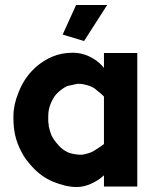

<svg xmlns="http://www.w3.org/2000/svg" viewBox="-20 -750 615 772"><path d="M288 2Q245 2 192 -20Q145 -40 109 -80Q82 -109 68 -136Q47 -175 40 -211Q34 -241 34 -273Q34 -275 34 -278Q34 -280 34 -283Q34 -328 54 -377Q73 -427 107.5 -464Q142 -501 190 -522Q227 -538 274 -538Q307 -538 339 -523Q371 -508 391 -485L398 -477V-537H532V0H398V-45Q386 -35 381 -31Q333 2 288 2ZM176 -242Q182 -217 187 -206Q195 -188 217 -164Q231 -148 254 -137Q271 -130 299 -128Q312 -127 329 -132Q348 -137 360 -145Q384 -160 397 -170L398 -171V-361L397 -363Q385 -375 368 -388H367V-389Q357 -398 341 -404Q317 -413 295 -413Q293 -413 291 -413L250 -404Q230 -394 213 -378Q198 -365 186 -338.5Q174 -312 174 -284Q174 -279 174 -274Q173 -262 176 -247Q176 -247 176 -245ZM318 -585 232 -611 286 -730H411Z"/></svg>

Font: Oxford Sans
Style: Bold
Weight: 700
Designer: Matt McInerney, Pablo Impallari, Rodrigo Fuenzalida
Foundry: Matt McInerney, Pablo Impallari, Rodrigo Fuenzalida
Version: Version 3.000g; ttfautohint (v1.5) -l 8 -r 28 -G 28 -x 14 -D